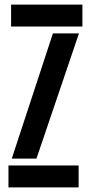

<svg xmlns="http://www.w3.org/2000/svg" viewBox="-20 -820 398 840"><path d="M28.5 -704V-800H340.5V-704ZM31.5 -126 211.5 -674H325.5L139.5 -126ZM17 0V-96H324V0Z"/></svg>

Font: Big Shoulders Stencil Display
Style: Bold
Weight: 700
Designer: Patric King
Foundry: XO Type Co
Version: Version 1.000